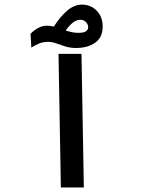

<svg xmlns="http://www.w3.org/2000/svg" viewBox="-20 -821 626 841"><path d="M246.6 0 236.3 -585H336.9L347.2 0ZM313.5 -610.8Q287.1 -610.8 265.6 -617.7Q244.1 -624.5 226.1 -631.1Q208 -637.7 190.9 -637.7Q169.4 -637.7 152.6 -630.9Q135.7 -624 117.2 -612.8L113.8 -672.9Q127.9 -688 146.7 -698.2Q165.5 -708.5 186 -708.5Q199.7 -708.5 215.8 -704.6Q244.1 -749 274.9 -774.9Q305.7 -800.8 338.9 -800.8Q377.9 -800.8 403.8 -773.9Q429.7 -747.1 429.7 -705.1Q429.7 -656.2 396.2 -633.5Q362.8 -610.8 313.5 -610.8ZM267.6 -687Q280.3 -683.1 293.9 -680.2Q307.6 -677.2 323.2 -677.2Q347.7 -677.2 356.9 -684.1Q366.2 -690.9 366.2 -701.7Q366.2 -714.4 356.4 -724.4Q346.7 -734.4 331.1 -734.4Q300.8 -734.4 267.6 -687Z"/></svg>

Font: Cascadia Code NF
Style: Regular
Weight: 400
Monospace: yes
Designer: Aaron Bell
Foundry: Saja Typeworks
Version: Version 2404.023; ttfautohint (v1.8.4)